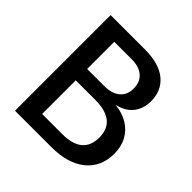

<svg xmlns="http://www.w3.org/2000/svg" viewBox="-185 -853 1001 1001"><g transform="rotate(45 315.0 -352.5)"><path d="M71 0V-705H324Q428 -705 483 -660Q538 -615 538 -535Q538 -501 525 -471.5Q512 -442 486.5 -422Q461 -402 422 -393V-392Q474 -387 513.5 -363Q553 -339 574.5 -299.5Q596 -260 596 -208Q596 -111 528.5 -55.5Q461 0 339 0ZM183 -38 133 -88H333Q406 -88 443.5 -119Q481 -150 481 -212Q481 -274 442 -305Q403 -336 327 -336H158V-420H310Q365 -420 396 -446Q427 -472 427 -519Q427 -567 396.5 -593.5Q366 -620 313 -620H133L183 -670Z"/></g></svg>

Font: TikTok Sans 24pt Medium
Style: Regular
Weight: 500
Version: Version 4.000